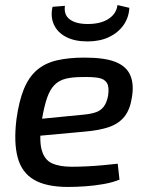

<svg xmlns="http://www.w3.org/2000/svg" viewBox="-20 -728 582 760"><path d="M315 -500Q395 -500 438 -482.5Q481 -465 496 -429.5Q511 -394 502 -342Q495 -295 473 -267Q451 -239 412.5 -225.5Q374 -212 315 -207L75 -185L84 -252L309 -274Q341 -277 360.5 -284Q380 -291 391.5 -307Q403 -323 408 -350Q413 -384 403 -400Q393 -416 368.5 -420Q344 -424 305 -423Q267 -423 240.5 -416.5Q214 -410 196 -392Q178 -374 166.5 -341Q155 -308 146 -255Q134 -177 144.5 -136.5Q155 -96 185 -82Q215 -68 264 -68Q291 -68 323 -69.5Q355 -71 387 -74Q419 -77 446 -80L453 -17Q427 -6 390.5 0.5Q354 7 317 9.5Q280 12 250 12Q163 12 114.5 -16.5Q66 -45 50 -104.5Q34 -164 45 -255Q55 -328 74.5 -375.5Q94 -423 126 -450.5Q158 -478 204.5 -489Q251 -500 315 -500ZM445 -708 492 -697Q490 -658 468.5 -628Q447 -598 411 -581Q375 -564 326 -564Q276 -564 242 -581.5Q208 -599 193.5 -630.5Q179 -662 188 -701L237 -705Q232 -669 256.5 -651Q281 -633 327 -633Q379 -633 410 -653.5Q441 -674 445 -708Z"/></svg>

Font: Exo 2 Medium
Style: Italic
Weight: 500
Italic angle: -8°
Designer: Natanael Gama
Foundry: Natanael Gama
Version: Version 2.010